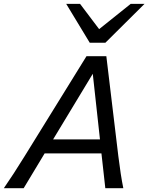

<svg xmlns="http://www.w3.org/2000/svg" viewBox="-30 -996 785 1016"><path d="M506.8 -184.1H206.1L95.2 0H-9.8Q38.1 -68.8 100.6 -169.9L427.7 -698.7H532.7L596.2 -169.9Q608.4 -69.3 622.6 0H527.3ZM251 -258.3H499L460.9 -605.5ZM734.9 -975.6 527.8 -770H444.8L320.3 -975.6H393.6L494.6 -841.8L661.6 -975.6Z"/></svg>

Font: Lesson One
Style: Italic
Weight: 400
Italic angle: -14°
Designer: But Ko, Victor Gaultney, Annie Olsen, Julie Remington, Don Collingsworth, Eric Hays, Becca Hirsbrunner
Version: Version 1.100